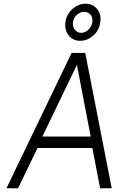

<svg xmlns="http://www.w3.org/2000/svg" viewBox="-20 -1006 705 1026"><path d="M14.5 0 362.5 -723H435.5L577 0H515L473.5 -215H180.5L76.5 0ZM206.5 -276.5H464.5L391 -659.5ZM408 -788Q369.5 -788 346.5 -817.2Q323.5 -846.5 330 -889.5Q335.5 -929.5 367 -957.8Q398.5 -986 437 -986Q476 -986 499 -957.5Q522 -929 516 -887.5Q510.5 -845 479 -816.5Q447.5 -788 408 -788ZM413.5 -830.5Q435 -830.5 452.5 -847.5Q470 -864.5 473.5 -887Q476.5 -912 464 -927.2Q451.5 -942.5 429.5 -942.5Q409 -942.5 391.2 -927.2Q373.5 -912 370 -887Q366.5 -864.5 379.8 -847.5Q393 -830.5 413.5 -830.5Z"/></svg>

Font: Public Sans ExtraLight
Style: Italic
Weight: 200
Italic angle: -8°
Designer: The Public Sans project authors (U.S. Web Design System). Libre Franklin designed by Pablo Impallari and Rodrigo Fuenzal
Version: Version 1.007; ttfautohint (v1.8.1) -l 8 -r 50 -G 200 -x 14 